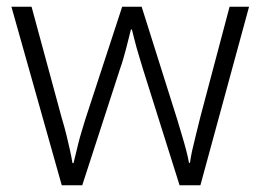

<svg xmlns="http://www.w3.org/2000/svg" viewBox="-20 -552 776 572"><path d="M406 -346Q401 -363 396 -379Q391 -395 387 -409.5Q383 -424 379.5 -438Q376 -452 373 -464H370Q367 -452 363.5 -438Q360 -424 356 -408.5Q352 -393 347.5 -377.5Q343 -362 337 -345L225 0H164L14 -532H74L163 -204Q172 -174 178 -149.5Q184 -125 188.5 -104.5Q193 -84 196 -66H199Q202 -78 205.5 -92.5Q209 -107 213 -123.5Q217 -140 222.5 -158Q228 -176 234 -196L344 -532H402L508 -196Q515 -172 522 -149Q529 -126 534.5 -105Q540 -84 543 -67H546Q548 -83 552.5 -103.5Q557 -124 563.5 -149.5Q570 -175 577 -204L664 -532H722L577 0H515Z"/></svg>

Font: Noto Sans Devanagari Light
Style: Regular
Weight: 300
Version: Version 2.003